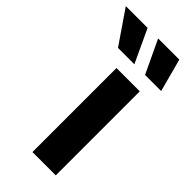

<svg xmlns="http://www.w3.org/2000/svg" viewBox="-356 -830 882 882"><g transform="rotate(45 85.5 -388.5)"><path d="M60.5 0Q60.5 -136.7 60.5 -545.9Q98.6 -545.9 211.9 -545.9Q211.9 -409.2 211.9 0Q173.8 0 60.5 0ZM0 -616.2Q-27.3 -656.2 -110.4 -777.3Q-75.2 -777.3 31.2 -777.3Q49.8 -737.3 106.4 -616.2Q80.1 -616.2 0 -616.2ZM175.8 -616.2Q156.2 -656.2 99.6 -777.3Q133.8 -777.3 237.3 -777.3Q248 -737.3 280.3 -616.2Q253.9 -616.2 175.8 -616.2Z"/></g></svg>

Font: DeepSea
Style: Bold
Weight: 700
Designer: Stem
Version: Version 3.019;git-0a5106e0b